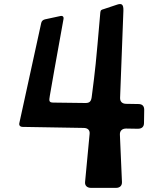

<svg xmlns="http://www.w3.org/2000/svg" viewBox="-20 -912 793 932"><path d="M422 0H543C562 0 573 -11 572 -29L562 -258C561 -277 573 -288 592 -288L649 -287C669 -287 679 -297 679 -315L680 -379C680 -396 672 -407 652 -407L593 -408C574 -408 562 -418 563 -438L579 -860C580 -892 570 -896 550 -890L484 -868C474 -865 468 -864 467 -852C444 -588 444 -588 425 -440C422 -420 415 -412 395 -412L240 -414C216 -414 218 -423 222 -448C240 -552 240 -552 288 -818C291 -831 284 -837 272 -834L198 -818C187 -815 182 -809 180 -800C127 -559 127 -559 74 -315C71 -303 78 -296 91 -296L386 -291C405 -291 417 -281 415 -262L393 -29C391 -11 403 0 422 0Z"/></svg>

Font: OpenDyslexic3
Style: Regular
Weight: 400
Designer: Abelardo Gonzalez
Version: Version 3.001;PS 003.001;hotconv 1.0.88;makeotf.lib2.5.64775